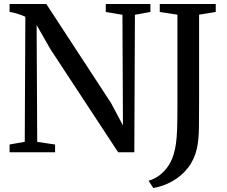

<svg xmlns="http://www.w3.org/2000/svg" viewBox="-20 -763 1136 962"><path d="M28 0V-39L104 -52.5L107 -679Q97.5 -683.5 84 -688.5Q70.5 -693.5 56.2 -697.5Q42 -701.5 28 -703V-743H212L536.5 -246.5L596 -134.5L593.5 -689L510 -703V-743H733.5V-703L656 -689L653 0H572L233 -516L163.5 -637.5L166.5 -52L256 -39V0ZM724.5 142.5Q752.5 134.5 776.8 117Q801 99.5 819.8 73.2Q838.5 47 849.5 12.5Q857.5 -13.5 861.8 -44Q866 -74.5 867.5 -119.2Q869 -164 869 -232V-689.5L780.5 -703V-743H1061V-703L977.5 -689.5V-266Q977.5 -187 976.8 -124.5Q976 -62 966.5 -18.5Q954 36.5 921.8 77.8Q889.5 119 844 144.8Q798.5 170.5 748 179Z"/></svg>

Font: Merriweather 60pt
Style: Regular
Weight: 400
Version: Version 2.100